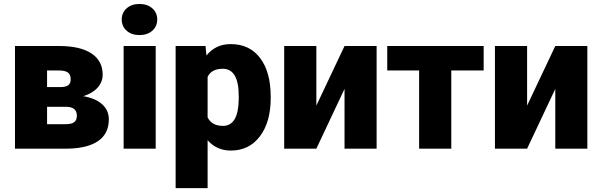

<svg xmlns="http://www.w3.org/2000/svg" viewBox="-20 -765 3084 988"><path d="M57.1 0V-528.3H283.7Q392.6 -528.3 450.4 -490.2Q508.3 -452.1 508.3 -380.4Q508.3 -343.8 482.9 -314.7Q457.5 -285.6 408.7 -270Q471.7 -259.3 505.9 -228.3Q540 -197.3 540 -150.9Q540 -76.2 483.6 -38.3Q427.2 -0.5 321.3 0ZM222.2 -215.3V-126H318.4Q349.1 -126 362.3 -136.7Q375.5 -147.5 375.5 -169.4Q375.5 -213.4 324.7 -215.3ZM222.2 -316.9H290Q319.8 -316.9 331.8 -326.9Q343.8 -336.9 343.8 -356.4Q343.8 -381.8 329.1 -392.1Q314.5 -402.3 283.7 -402.3H222.2Z M781.2 0H616.2V-528.3H781.2ZM606.4 -664.6Q606.4 -699.7 631.8 -722.2Q657.2 -744.6 697.8 -744.6Q738.3 -744.6 763.7 -722.2Q789.1 -699.7 789.1 -664.6Q789.1 -629.4 763.7 -606.9Q738.3 -584.5 697.8 -584.5Q657.2 -584.5 631.8 -606.9Q606.4 -629.4 606.4 -664.6Z M1373 -260.3Q1373 -137.2 1317.6 -63.7Q1262.2 9.8 1168 9.8Q1095.2 9.8 1048.3 -43.5V203.1H883.8V-528.3H1037.6L1042.5 -479.5Q1089.8 -538.1 1167 -538.1Q1264.6 -538.1 1318.8 -466.1Q1373 -394 1373 -268.1ZM1208.5 -270.5Q1208.5 -411.1 1126.5 -411.1Q1067.9 -411.1 1048.3 -369.1V-161.1Q1069.8 -117.2 1127.4 -117.2Q1206.1 -117.2 1208.5 -252.9Z M1752.9 -528.3H1918V0H1752.9V-307.6L1607.9 0H1442.4V-528.3H1607.9V-221.7Z M2468.8 -402.3H2302.2V0H2136.7V-402.3H1972.7V-528.3H2468.8Z M2837.4 -528.3H3002.4V0H2837.4V-307.6L2692.4 0H2526.9V-528.3H2692.4V-221.7Z"/></svg>

Font: Roboto Black
Style: Regular
Weight: 900
Designer: Google
Version: Version 2.134; 2016